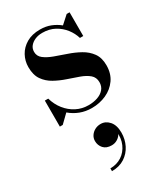

<svg xmlns="http://www.w3.org/2000/svg" viewBox="-200 -555 845 978"><g transform="rotate(-30 223.0 -65.5)"><path d="M43 10V-143H63Q74 -104 97.8 -74.2Q121.5 -44.5 154 -27.8Q186.5 -11 225.5 -11Q254 -11 278 -19.2Q302 -27.5 316.5 -44Q331 -60.5 331 -85.5Q331 -114 311 -130.8Q291 -147.5 259.8 -158.8Q228.5 -170 193.5 -181.8Q158.5 -193.5 127 -211Q95.5 -228.5 75.5 -257Q55.5 -285.5 55.5 -332Q55.5 -368.5 72.5 -399.5Q89.5 -430.5 122.2 -449.8Q155 -469 202 -469Q236.5 -469 264.5 -457.8Q292.5 -446.5 314.5 -428.5L360 -469.5H377V-330H357.5Q348.5 -360.5 328 -387.2Q307.5 -414 276.2 -431.2Q245 -448.5 203 -448.5Q180 -448.5 161.2 -440.5Q142.5 -432.5 131 -418.5Q119.5 -404.5 119.5 -385Q119.5 -359.5 140.2 -343.5Q161 -327.5 193.5 -315.5Q226 -303.5 262.5 -291.2Q299 -279 331.5 -261Q364 -243 384.5 -214.8Q405 -186.5 405 -142.5Q405 -93.5 381 -59.5Q357 -25.5 317.8 -7.8Q278.5 10 232.5 10Q196 10 164.2 -2.2Q132.5 -14.5 107.5 -36L60 10ZM159.5 339.5V323Q197.5 323 226.8 304Q256 285 271 251.2Q286 217.5 280.5 174H286Q286.5 185.5 278.2 197.5Q270 209.5 256 217.2Q242 225 225 225Q193.5 225 177.2 206.8Q161 188.5 161 163.5Q161 146.5 170.2 132.5Q179.5 118.5 195 110.2Q210.5 102 229 102Q258 102 278.8 125.8Q299.5 149.5 299.5 193Q299.5 232 282.8 265.5Q266 299 234.8 319.2Q203.5 339.5 159.5 339.5Z"/></g></svg>

Font: Bodoni Moda 11pt SemiBold
Style: Regular
Weight: 600
Designer: Owen Earl
Foundry: indestructible type
Version: Version 2.004